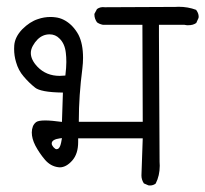

<svg xmlns="http://www.w3.org/2000/svg" viewBox="-20 -577 618 578"><path d="M431.2 -18.6Q441.4 -18.6 448.7 -24.4Q460.9 -48.3 460.9 -78.1Q460.9 -83.5 460.4 -89.8L458.5 -469.7V-502.4H534.7Q541.5 -501 544.9 -501Q554.2 -501 560.1 -502.7Q565.9 -504.4 570.8 -507.8L577.6 -522.9Q578.1 -524.4 578.1 -526.6Q578.1 -528.8 577.6 -531.7Q576.2 -539.6 570.3 -547.4Q545.9 -556.6 517.6 -556.6Q513.2 -556.6 508.3 -556.2L295.4 -555.2Q282.2 -557.1 272 -549.8L264.2 -535.2Q264.2 -534.2 264.2 -533.2Q264.2 -521 272 -509.8Q279.3 -504.4 289.6 -502.4H408.7L409.7 -210.4H217.3V-214.8Q217.3 -288.1 228 -371.1Q230 -387.2 230 -402.8Q230 -445.3 216.3 -472.2Q208.5 -486.8 196.3 -499.5Q173.3 -522 146.5 -524.9Q139.2 -525.9 132.3 -525.9Q112.3 -525.9 94.2 -519.5Q69.8 -511.7 46.9 -488.8Q24.9 -465.8 22.9 -440.4Q22.5 -435.1 22.5 -429.7Q22.5 -409.2 28.3 -390.1Q35.2 -365.2 51.3 -346.7Q67.4 -327.6 85.9 -313Q93.8 -306.6 114 -302.7Q134.3 -298.8 169.4 -298.3L166.5 -210Q134.3 -214.4 116.2 -214.4Q95.7 -214.4 88.9 -209.5Q82 -204.1 79.1 -196.8Q75.7 -188 75.7 -178.2Q75.7 -159.7 86.4 -138.7Q98.6 -115.7 115.7 -95.7Q132.3 -76.7 154.8 -73.7Q157.2 -73.2 159.7 -73.2Q179.2 -73.2 197.3 -93.5Q215.3 -113.8 215.3 -149.4Q215.3 -152.8 215.3 -160.6H409.7L405.8 -48.8Q405.8 -36.1 413.1 -24.9L426.8 -19Q429.2 -18.6 431.2 -18.6ZM142.6 -132.3 140.6 -134.3Q135.7 -140.1 135.7 -145Q135.7 -157.2 160.6 -160.6L166.5 -161.1L165.5 -155.8Q162.6 -136.7 157.2 -130.9Q154.3 -127.9 150.4 -127.9Q146.5 -127.9 142.6 -132.3ZM159.7 -348.6Q119.1 -348.6 92.8 -376Q72.8 -397 72.8 -417.5Q72.8 -428.2 78.9 -439.2Q85 -450.2 92.8 -458Q108.4 -473.6 129.4 -473.6Q147 -473.6 159.2 -460.9Q175.3 -445.3 178.2 -417.5Q179.7 -405.8 179.7 -390.1Q179.7 -374.5 176.8 -349.6Q166.5 -348.6 159.7 -348.6Z"/></svg>

Font: Bakudai
Style: Light
Weight: 300
Version: Version 1.48